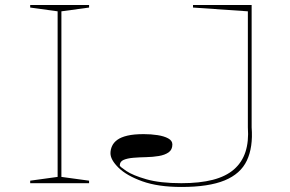

<svg xmlns="http://www.w3.org/2000/svg" viewBox="-20 -728 1151 763"><path d="M334 -708V-698L224 -683V-25L334 -10V0H100V-10L209 -25V-683L100 -698V-708ZM701 15Q608 15 545.5 -7.5Q483 -30 451 -61.5Q419 -93 419 -119Q419 -134 425.5 -148Q432 -162 446.5 -172.5Q461 -183 486.5 -189Q512 -195 551 -195Q580 -195 606 -191Q632 -187 648.5 -178Q665 -169 665 -154Q665 -133 650 -122.5Q635 -112 611 -108Q587 -104 560.5 -103.5Q534 -103 510 -101Q486 -99 471 -92.5Q456 -86 456 -70Q456 -66 482 -48.5Q508 -31 562 -15.5Q616 0 701 0Q774 0 826 -13.5Q878 -27 910 -55Q942 -83 955.5 -124.5Q969 -166 965 -222V-683L747 -698V-708H980V-222Q986 -143 961 -90Q936 -37 872.5 -11Q809 15 701 15Z"/></svg>

Font: Kalnia Expanded Thin
Style: Regular
Weight: 250
Width: 7
Designer: Frida Medrano
Foundry: Frida Medrano
Version: Version 1.105